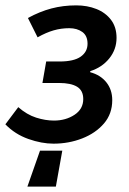

<svg xmlns="http://www.w3.org/2000/svg" viewBox="-30 -523 480 715"><path d="M72 172 119 38H202L178 172ZM169 12Q125 12 75.5 -5.5Q26 -23 -10 -60L38 -124Q70 -96 104.5 -85Q139 -74 171 -74Q215 -74 247.5 -95.5Q280 -117 280 -154Q280 -186 257 -200Q234 -214 190 -214H128L142 -294H192Q245 -294 270.5 -312Q296 -330 296 -360Q296 -390 276.5 -404Q257 -418 228 -418Q198 -418 170 -410Q142 -402 110 -384L74 -456Q118 -480 161.5 -491.5Q205 -503 254 -503Q295 -503 329 -489.5Q363 -476 383.5 -449Q404 -422 404 -382Q404 -339 377 -305.5Q350 -272 306 -258V-254Q344 -244 366 -216.5Q388 -189 388 -150Q388 -99 357 -63Q326 -27 276 -7.5Q226 12 169 12Z"/></svg>

Font: Source Sans 3 Semibold
Style: Italic
Weight: 600
Italic angle: -11°
Designer: Paul D. Hunt
Foundry: Adobe
Version: Version 3.052;hotconv 1.1.0;makeotfexe 2.6.0